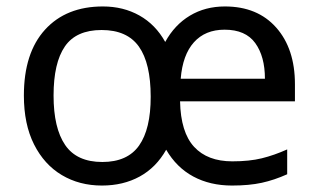

<svg xmlns="http://www.w3.org/2000/svg" viewBox="-20 -658 986 595"><path d="M677 -638Q778 -638 836 -572.5Q894 -507 894 -397V-344H538Q540 -248 581.5 -203Q623 -158 700 -158Q753 -158 791.5 -167.5Q830 -177 870 -195V-118Q830 -100 791 -91.5Q752 -83 699 -83Q631 -83 579 -111Q527 -139 495 -194Q464 -139 413 -111Q362 -83 296 -83Q226 -83 171.5 -115.5Q117 -148 85.5 -210.5Q54 -273 54 -362Q54 -494 119.5 -566Q185 -638 299 -638Q362 -638 412 -610Q462 -582 492 -528Q521 -581 568.5 -609.5Q616 -638 677 -638ZM676 -566Q616 -566 581 -527Q546 -488 540 -414H801Q801 -483 771 -524.5Q741 -566 676 -566ZM295 -565Q216 -565 181 -514Q146 -463 146 -362Q146 -261 182 -208.5Q218 -156 297 -156Q375 -156 411 -207Q447 -258 447 -358Q447 -462 410.5 -513.5Q374 -565 295 -565Z"/></svg>

Font: Noto Sans Kannada UI
Style: Regular
Weight: 400
Designer: Jelle Bosma - Monotype Design Team
Foundry: Monotype Imaging Inc.
Version: Version 2.005; ttfautohint (v1.8.4.7-5d5b)